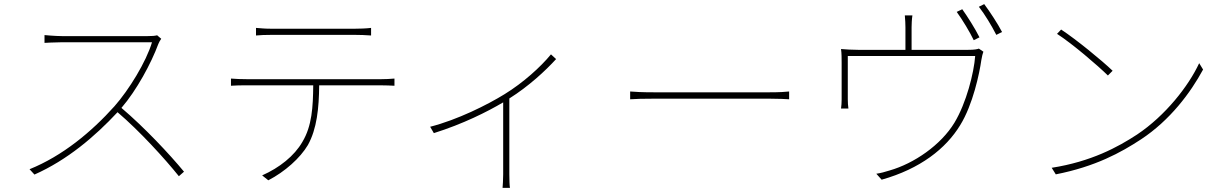

<svg xmlns="http://www.w3.org/2000/svg" viewBox="-20 -849 5980 936"><path d="M766 -660 746 -677C735 -674 721 -673 700 -673C669 -673 307 -673 281 -673C249 -673 197 -678 197 -678V-640C197 -640 251 -643 281 -643C307 -643 691 -643 721 -643C693 -548 608 -410 538 -331C426 -206 285 -89 124 -24L148 2C308 -69 442 -183 553 -302C661 -210 783 -76 852 10L877 -12C806 -98 685 -227 572 -323C646 -409 717 -540 752 -635C754 -641 762 -655 766 -660Z M1228 -713V-676C1249 -678 1272 -679 1304 -679C1355 -679 1658 -679 1710 -679C1733 -679 1764 -678 1789 -676V-713C1765 -710 1733 -709 1710 -709C1658 -709 1355 -709 1302 -709C1271 -709 1253 -711 1228 -713ZM1106 -466V-431C1133 -433 1153 -433 1184 -433H1507C1506 -328 1501 -235 1454 -157C1415 -89 1342 -31 1258 6L1288 30C1369 -12 1443 -78 1481 -142C1525 -221 1535 -322 1536 -433H1838C1859 -433 1884 -432 1903 -431V-466C1881 -464 1859 -463 1838 -463C1791 -463 1237 -463 1184 -463C1153 -463 1131 -464 1106 -466Z M2077 -231 2095 -200C2238 -245 2355 -304 2433 -350V1C2433 26 2431 56 2430 67H2466C2464 56 2463 26 2463 1V-369C2557 -428 2639 -504 2691 -561L2666 -584C2615 -522 2531 -446 2440 -390C2356 -338 2210 -265 2077 -231Z M3052 -403V-365C3077 -367 3116 -368 3170 -368C3201 -368 3670 -368 3730 -368C3777 -368 3810 -366 3827 -365V-403C3809 -401 3782 -399 3729 -399C3670 -399 3199 -399 3170 -399C3109 -399 3076 -401 3052 -403Z M4671 -804 4644 -791C4671 -754 4708 -693 4727 -653L4755 -667C4733 -711 4696 -769 4671 -804ZM4778 -829 4752 -816C4781 -779 4814 -724 4837 -679L4865 -693C4845 -732 4805 -793 4778 -829ZM4774 -597 4752 -612C4744 -609 4731 -606 4698 -606H4424V-716C4424 -729 4425 -755 4428 -774H4391C4393 -755 4394 -729 4394 -716V-606H4165C4133 -606 4104 -608 4080 -610C4083 -590 4083 -562 4083 -542C4083 -510 4083 -395 4083 -364C4083 -352 4082 -330 4080 -320H4116C4114 -331 4113 -352 4113 -365C4113 -395 4113 -528 4113 -576H4734C4728 -494 4691 -347 4633 -251C4567 -142 4436 -52 4317 -18C4295 -11 4273 -5 4252 -2L4278 27C4466 -26 4591 -124 4661 -239C4723 -339 4755 -492 4764 -556C4767 -574 4771 -590 4774 -597Z M5153 -705 5133 -684C5209 -635 5332 -529 5381 -481L5404 -504C5352 -554 5225 -658 5153 -705ZM5107 -31 5127 1C5320 -37 5444 -105 5543 -170C5684 -263 5784 -397 5845 -510L5826 -541C5774 -429 5661 -285 5523 -193C5430 -132 5299 -61 5107 -31Z"/></svg>

Font: Noto Sans CJK SC Thin
Style: Regular
Weight: 100
Designer: Ryoko NISHIZUKA 西塚涼子 (kana, bopomofo & ideographs); Paul D. Hunt (Latin, Greek & Cyrillic); Sandoll Communications 산돌커뮤니
Foundry: Adobe
Version: Version 2.004;hotconv 1.0.118;makeotfexe 2.5.65603